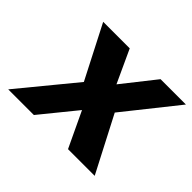

<svg xmlns="http://www.w3.org/2000/svg" viewBox="-123 -718 899 899"><g transform="rotate(45 326.5 -269.0)"><path d="M14.2 0 240.2 -274.9 105 -538.1H280.8L356 -375L484.9 -538.1H652.8L443.8 -275.9L586.9 0H410.2L327.1 -175.8L184.1 0Z"/></g></svg>

Font: Trueno SemiBold
Style: Italic
Weight: 600
Designer: Julieta Ulanovsky
Foundry: Julieta Ulanovsky
Version: Version 3.001b | FøM Fix